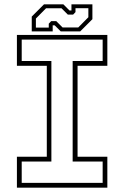

<svg xmlns="http://www.w3.org/2000/svg" viewBox="-20 -860 570 880"><path d="M57.5 0V-141.5H194.5V-558.5H57.5V-700H472V-558.5H335.5V-141.5H472V0ZM79.5 -22H450.5V-119.5H313V-580.5H450.5V-678.5H79.5V-580.5H215.5V-119.5H79.5ZM125.5 -716V-784L181.5 -840H270.5L298.5 -812H307.5V-840H403.5V-772L347.5 -716H258.5L230.5 -744H221.5V-716ZM144.5 -733.5H203.5V-751.5L214.5 -763H238L267 -734H338.5L385 -781V-822.5H326V-804.5L315 -793H291L262 -822H191L144.5 -775Z"/></svg>

Font: Tourney ExtraLight
Style: Regular
Weight: 250
Designer: Tyler Finck
Foundry: Etcetera Type Co
Version: Version 1.015